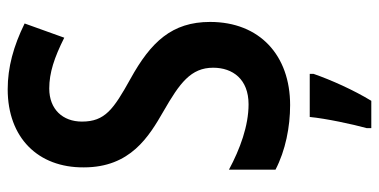

<svg xmlns="http://www.w3.org/2000/svg" viewBox="-263 -501 985 499"><g transform="rotate(-90 229.5 -251.5)"><path d="M422 -198C422 -297 370 -352 274 -405C195 -449 163 -471 163 -531C163 -581 195 -616 249 -616C290 -616 329 -603 381 -577L418 -680C359 -709 304 -724 247 -724C121 -724 43 -645 44 -526C44 -405 124 -357 190 -319C263 -277 303 -248 303 -190C303 -139 273 -98 208 -98C152 -98 92 -120 38 -149V-28C88 -2 149 10 206 10C335 10 422 -69 422 -198ZM287 71V61H175C171 103 156 173 146 209V221H217C245 175 271 117 287 71Z"/></g></svg>

Font: Noto Sans Gujarati UI Condensed SemiBold
Style: Regular
Weight: 600
Width: 3
Designer: Jelle Bosma - Monotype Design Team, Universal Thirst
Foundry: Monotype Imaging Inc.
Version: Version 2.106